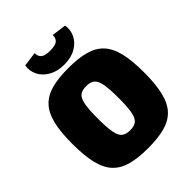

<svg xmlns="http://www.w3.org/2000/svg" viewBox="-256 -1063 1218 1218"><g transform="rotate(-45 353.5 -454.0)"><path d="M353 -704Q442 -704 503.5 -687.5Q565 -671 603 -631Q641 -591 658 -521.5Q675 -452 675 -345Q675 -239 658 -169Q641 -99 603 -59Q565 -19 503.5 -2.5Q442 14 353 14Q265 14 203.5 -2.5Q142 -19 104 -59Q66 -99 49 -169Q32 -239 32 -345Q32 -452 49 -521.5Q66 -591 104 -631Q142 -671 203.5 -687.5Q265 -704 353 -704ZM353 -543Q316 -543 296 -527Q276 -511 268 -468Q260 -425 260 -345Q260 -265 268 -222Q276 -179 296 -163Q316 -147 353 -147Q390 -147 410 -163Q430 -179 438 -222Q446 -265 446 -345Q446 -425 438 -468Q430 -511 410 -527Q390 -543 353 -543ZM433 -922 530 -909Q538 -865 518.5 -825.5Q499 -786 456.5 -761.5Q414 -737 352 -737Q291 -737 248 -761.5Q205 -786 185 -825.5Q165 -865 173 -909L270 -922Q270 -891 288.5 -877Q307 -863 352 -863Q396 -863 414.5 -877Q433 -891 433 -922Z"/></g></svg>

Font: Exo 2 Black
Style: Regular
Weight: 900
Designer: Natanael Gama
Foundry: Natanael Gama
Version: Version 2.010